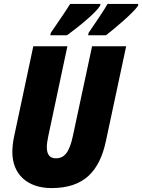

<svg xmlns="http://www.w3.org/2000/svg" viewBox="-20 -950 725 980"><path d="M432 -782 430 -770H521C572 -810 660 -884 685 -921V-930H529C512 -899 474 -844 432 -782ZM239 -782 237 -770H322C381 -813 470 -885 491 -921L493 -930H338C320 -900 282 -845 239 -782ZM243 10C408 10 488 -75 521 -232L624 -714H450L352 -256C334 -172 309 -142 265 -142C235 -142 219 -160 219 -199C219 -214 222 -233 226 -253L324 -714H150L52 -253C46 -226 43 -196 43 -174C43 -62 118 10 243 10Z"/></svg>

Font: Noto Sans Condensed Black
Style: Italic
Weight: 900
Width: 3
Italic angle: -12°
Designer: Monotype Design Team
Foundry: Monotype Imaging Inc.
Version: Version 2.013